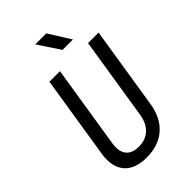

<svg xmlns="http://www.w3.org/2000/svg" viewBox="-280 -1050 1160 1160"><g transform="rotate(-45 300.0 -470.0)"><path d="M354 -810H443L355 -950H261ZM254 10C391 10 477 -69 498 -200L582 -730H492L408 -200C395 -120 347 -70 267 -70C186 -70 155 -120 168 -200L252 -730H162L78 -200C57 -70 118 10 254 10Z"/></g></svg>

Font: JetBrains Mono
Style: Italic
Weight: 400
Italic angle: -9°
Monospace: yes
Designer: Philipp Nurullin, Konstantin Bulenkov
Foundry: JetBrains
Version: Version 2.305